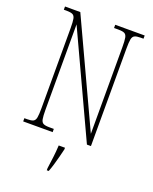

<svg xmlns="http://www.w3.org/2000/svg" viewBox="-169 -807 896 1121"><g transform="rotate(20 279.5 -246.5)"><path d="M36 0V-20H54Q79 -20 91 -26Q103 -32 106.5 -51Q110 -70 110 -108V-606Q110 -645 106.5 -663.5Q103 -682 91 -688Q79 -694 54 -694H36V-714H131L432 -67V-606Q432 -645 428.5 -663.5Q425 -682 413 -688Q401 -694 376 -694H348V-714H531V-694H513Q488 -694 476 -688Q464 -682 460.5 -663.5Q457 -645 457 -606V0H432L135 -639V-108Q135 -70 138.5 -51Q142 -32 154 -26Q166 -20 191 -20H219V0ZM263 208Q268 171 272.5 136Q277 101 279 61H318V71Q313 92 306 119.5Q299 147 291 174Q283 201 275 221H263Z"/></g></svg>

Font: Noto Serif Tamil ExtraCondensed Thin
Style: Italic
Weight: 100
Width: 2
Italic angle: -12°
Designer: Indian Type Foundry, Tom Grace, and the Monotype Design Team
Foundry: Monotype Imaging Inc.
Version: Version 2.003; ttfautohint (v1.8.4.7-5d5b)